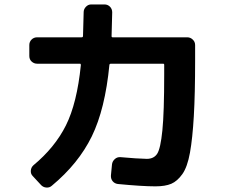

<svg xmlns="http://www.w3.org/2000/svg" viewBox="-20 -820 1040 873"><path d="M149.4 -530.3Q134.8 -530.3 124 -540Q113.3 -549.8 113.3 -565.4V-615.2Q113.3 -629.9 123.5 -640.1Q133.8 -650.4 149.4 -650.4H351.6Q356.4 -650.4 357.4 -655.3Q360.4 -760.7 360.4 -764.6Q360.4 -778.3 370.6 -789.1Q380.9 -799.8 394.5 -799.8H455.1Q469.7 -799.8 480 -789.6Q490.2 -779.3 490.2 -763.7Q490.2 -756.8 487.3 -655.3Q487.3 -650.4 492.2 -650.4H831.1Q845.7 -650.4 856.4 -640.1Q867.2 -629.9 867.2 -615.2V-546.9Q867.2 -392.6 861.3 -292Q855.5 -191.4 843.8 -126Q832 -60.5 809.1 -28.3Q786.1 3.9 758.8 15.6Q731.4 27.3 686.5 27.3Q626 27.3 515.6 16.6Q501 14.6 492.2 3.9Q483.4 -6.8 484.4 -22.5L489.3 -73.2Q491.2 -86.9 502 -96.7Q512.7 -106.4 527.3 -105.5Q603.5 -98.6 647.5 -97.7Q679.7 -97.7 694.8 -121.1Q710 -144.5 718.3 -227.1Q726.6 -309.6 726.6 -482.4V-525.4Q726.6 -530.3 721.7 -530.3H484.4Q478.5 -530.3 477.5 -525.4Q458 -324.2 397.5 -200.2Q336.9 -76.2 215.8 24.4Q205.1 34.2 189.9 32.7Q174.8 31.2 165 19.5L128.9 -19.5Q119.1 -29.3 120.1 -43.9Q121.1 -58.6 131.8 -68.4Q229.5 -149.4 279.8 -250Q330.1 -350.6 347.7 -524.4Q347.7 -530.3 343.8 -530.3Z"/></svg>

Font: Rounded-L Mgen+ 1mn bold
Style: Bold
Weight: 700
Designer: [Source Han Sans]
Ryoko NISHIZUKA  (kana & ideographs); Paul D. Hunt (Latin, Greek & Cyrillic); Wenlong ZHANG  (bopomofo
Version: Version 1.059.20150602